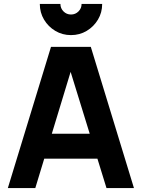

<svg xmlns="http://www.w3.org/2000/svg" viewBox="-20 -959 723 979"><path d="M342 -780Q298 -780 262 -801.5Q226 -823 204.5 -859Q183 -895 183 -939H288Q288 -916.5 303.8 -900.8Q319.5 -885 342 -885Q364.5 -885 380.2 -900.8Q396 -916.5 396 -939H501Q501 -895 479.5 -859Q458 -823 422 -801.5Q386 -780 342 -780ZM20 0 240 -720H443L663 0H523L327 -635H353L160 0ZM152 -150V-277H532V-150Z"/></svg>

Font: Manrope ExtraLight ExtraBold
Style: Regular
Weight: 800
Version: Version 4.504